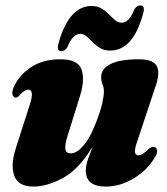

<svg xmlns="http://www.w3.org/2000/svg" viewBox="-20 -676 615 706"><path d="M544 -136Q555 -136 557.2 -124Q559.5 -112 549.5 -97.5Q521 -49.5 471.2 -19.8Q421.5 10 369 10Q295.5 10 295.5 -48.5Q295.5 -67 303.5 -90.2Q311.5 -113.5 320.5 -137Q270.5 -53.5 212 -21.8Q153.5 10 102.5 10Q46.5 10 32.2 -30.5Q18 -71 39.5 -135L88.5 -288Q99 -320 97 -333.2Q95 -346.5 84 -346.5Q70 -346.5 50.5 -324Q43.5 -317 38 -317Q29.5 -317 26 -328.5Q22.5 -340 33 -361Q53.5 -403 96.5 -430.5Q139.5 -458 202 -458Q266.5 -458 279.8 -420.8Q293 -383.5 274 -322.5L228 -175Q218 -142.5 220.5 -127.2Q223 -112 241 -112Q262 -112 287.8 -141.8Q313.5 -171.5 337 -235.5Q350 -270 356 -296.5Q362 -323 362 -340Q362 -354 357 -365.5Q352 -377 352 -393Q352 -423.5 387 -440.8Q422 -458 490.5 -458Q545.5 -458 557.5 -431.2Q569.5 -404.5 549.5 -351.5L486.5 -161.5Q475 -130 476.2 -117.5Q477.5 -105 488.5 -105Q496 -105 504.8 -110.2Q513.5 -115.5 529.5 -130.5Q537.5 -136 544 -136ZM385 -490Q364 -490 348.5 -499.2Q333 -508.5 321 -520.8Q309 -533 298.2 -542.2Q287.5 -551.5 275 -551.5Q247.5 -551.5 227.5 -502.5Q219 -488 205.5 -488Q187.5 -488 195 -515.5Q213 -583 243.8 -618.5Q274.5 -654 316.5 -654Q338 -654 353.2 -644.8Q368.5 -635.5 380.5 -623.2Q392.5 -611 403.5 -601.8Q414.5 -592.5 427 -592.5Q455 -592.5 474 -641.5Q483 -656 496 -656Q514 -656 507 -629Q470.5 -490 385 -490Z"/></svg>

Font: Fraunces 144pt S050 Black
Style: Italic
Weight: 900
Italic angle: -16°
Version: Version 1.000; ttfautohint (v1.8.3)